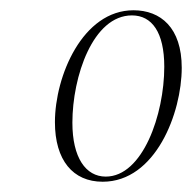

<svg xmlns="http://www.w3.org/2000/svg" viewBox="-20 -741 374 374"><path d="M180 -387C283 -387 334 -521 334 -609C334 -687 293 -721 240 -721C141 -721 87 -593 87 -503C87 -429 122 -387 180 -387ZM186 -397C147 -397 121 -434 121 -502C121 -592 161 -711 237 -711C276 -711 300 -678 300 -611C300 -518 258 -397 186 -397Z"/></svg>

Font: Noto Serif Display ExtraCondensed ExtraLight
Style: Italic
Weight: 200
Width: 2
Italic angle: -12°
Designer: Monotype Design Team
Foundry: Monotype Imaging Inc.
Version: Version 2.009